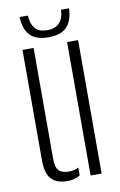

<svg xmlns="http://www.w3.org/2000/svg" viewBox="-86 -795 533 850"><g transform="rotate(-10 181.0 -370.0)"><path d="M51.5 -103V-600H101.5V-99Q101.5 -64 115.2 -49Q129 -34 160.5 -34Q185.5 -34 204.5 -44V-9Q180.5 6.5 148.5 6.5Q98.5 6.5 75 -19.5Q51.5 -45.5 51.5 -103ZM252 0V-600H301.5V0ZM176 -635Q119 -635 92.5 -663Q66 -691 64.5 -745.5H101.5Q102.5 -711.5 119 -689.2Q135.5 -667 176 -667Q212 -667 230.8 -688Q249.5 -709 250 -745.5H286.5Q284.5 -691.5 258.2 -663.2Q232 -635 176 -635Z"/></g></svg>

Font: Big Shoulders Stencil Text ExtraLight
Style: Regular
Weight: 250
Version: Version 2.001